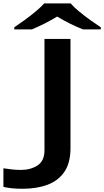

<svg xmlns="http://www.w3.org/2000/svg" viewBox="-103 -931 625 1153"><path d="M32.2 202.6Q-4.9 202.6 -33.2 199.5Q-61.5 196.3 -82.5 191.4V79.6Q-59.6 83 -33.2 86.2Q-6.8 89.4 22.9 89.4Q81.1 89.4 122.6 62.3Q164.1 35.2 164.1 -28.8V-697.3H320.3V-41Q320.3 45.9 284.4 99.6Q248.5 153.3 183.6 178Q118.7 202.6 32.2 202.6ZM162.6 -910.6H321.3Q339.8 -888.7 372.3 -861.8Q404.8 -835 440.2 -809.8Q475.6 -784.7 502.4 -767.1V-754.4H395.5Q318.4 -784.7 240.2 -831.5Q201.7 -808.1 164.1 -789.3Q126.5 -770.5 88.4 -754.4H-17.1V-767.1Q9.8 -785.2 44.4 -810.3Q79.1 -835.4 111.1 -862.1Q143.1 -888.7 162.6 -910.6Z"/></svg>

Font: Lunasima
Style: Bold
Weight: 700
Designer: The DocRepair Project, Monotype Design Team
Foundry: Google
Version: Version 2.009